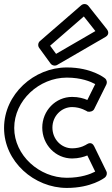

<svg xmlns="http://www.w3.org/2000/svg" viewBox="-22 -885 553 945"><path d="M224.7 -660.1 390.6 -804 447.5 -732.1 254 -619.9ZM174.6 -682.9C165.2 -674.7 163.1 -659.8 170.8 -649.3L226.8 -572.3C233.7 -562.8 248.2 -558.8 259.5 -565.4L497.5 -703.4C517.4 -714.9 510.7 -732.8 504.6 -740.5L413.6 -855.5C403.9 -867.8 387.5 -867.5 377.6 -858.9ZM408.8 -335.7C421.3 -332.8 436.3 -337.7 441.4 -347.9L501.4 -468.9C506.2 -478.5 504 -491.8 494.9 -499.3C492 -501.7 428.3 -553 307 -553C145.2 -553 -2 -421.3 -2 -255C-2 -89.4 146.5 40 307 40C427.5 40 490.4 -8.2 494.8 -11.7C502.8 -18.4 506.8 -31.1 501.5 -42L441.5 -165C430.2 -188.2 412.4 -179.3 405.5 -175C402.4 -172.9 376.4 -155 333 -155C280.5 -155 236 -199 236 -257C236 -313.8 280.4 -358 333 -358C375.4 -358 407.1 -336.8 408.8 -335.7ZM333 -408C251.6 -408 186 -340.2 186 -257C186 -173 251.5 -105 333 -105C365 -105 391.9 -113.2 407.8 -119.9L446.6 -40.4C423.2 -28.2 376.9 -10 307 -10C171.5 -10 48 -120.6 48 -255C48 -390.7 170.8 -503 307 -503C377.4 -503 424.1 -483.4 446.7 -471.1L408 -393C389.5 -400.8 364.9 -408 333 -408Z"/></svg>

Font: Hussar Techniczny
Style: Bold 
Weight: 700
Foundry: Cannot Into Space Fonts
Version: Version 0.77